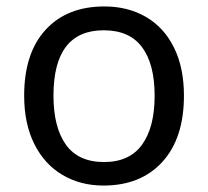

<svg xmlns="http://www.w3.org/2000/svg" viewBox="-20 -566 645 596"><path d="M301 10Q230 10 174 -23Q118 -56 86.5 -119Q55 -182 55 -269Q55 -401 121.5 -473.5Q188 -546 304 -546Q377 -546 433 -513.5Q489 -481 520 -418.5Q551 -356 551 -269Q551 -137 484 -63.5Q417 10 301 10ZM303 -63Q382 -63 421 -117Q460 -171 460 -269Q460 -367 421 -419.5Q382 -472 302 -472Q146 -472 146 -269Q146 -171 184.5 -117Q223 -63 303 -63Z"/></svg>

Font: Noto Sans Georgian
Style: Regular
Weight: 400
Designer: Monotype Design team
Foundry: Monotype Imaging Inc.
Version: Version 1.000